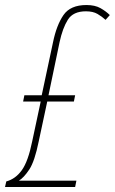

<svg xmlns="http://www.w3.org/2000/svg" viewBox="-52 -744 457 764"><path d="M-32 0H247L252 -25H23Q43 -37 64.5 -69.5Q86 -102 102 -181L136 -340H242L247 -365H141L185 -576Q197 -632 218 -665.5Q239 -699 290 -699Q318 -699 336 -688.5Q354 -678 368 -665L385 -684Q370 -699 348 -711.5Q326 -724 292 -724Q228 -724 200.5 -684Q173 -644 159 -576L114 -365H45L40 -340H110L76 -181Q60 -102 35 -67Q10 -32 -27 -22Z"/></svg>

Font: Noto Sans Display Condensed Thin
Style: Italic
Weight: 250
Width: 3
Italic angle: -12°
Designer: Monotype Design Team
Foundry: Monotype Imaging Inc.
Version: Version 1.900